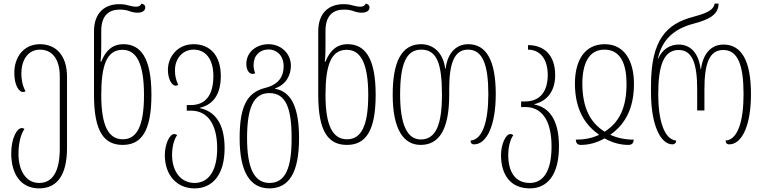

<svg xmlns="http://www.w3.org/2000/svg" viewBox="-20 -790 4212 1060"><path d="M196 250C295 250 350 177 350 27V-366C350 -484 289 -546 201 -546C109 -546 59 -473 59 -388C59 -315 87 -282 106 -282C111 -282 116 -283 121 -286C101 -322 98 -360 98 -383C98 -464 138 -516 201 -516C266 -516 310 -466 310 -369V31C310 157 270 220 196 220C122 220 82 150 82 59C82 -4 97 -53 115 -78C111 -81 106 -83 100 -83C73 -83 42 -25 42 56C42 177 99 250 196 250Z M657 10C759 10 816 -63 816 -267C816 -475 754 -546 661 -546C598 -546 562 -507 539 -450H535C539 -481 539 -515 539 -547V-620C539 -706 583 -737 640 -737C664 -737 679 -734 696 -728C710 -723 723 -720 740 -720C767 -720 782 -732 782 -749C782 -763 770 -769 761 -770C757 -761 749 -753 732 -753C720 -753 704 -756 689 -760C675 -765 656 -767 638 -767C561 -767 499 -722 499 -617V-265C499 -63 555 10 657 10ZM658 -21C579 -21 539 -96 539 -265C539 -427 568 -515 656 -515C731 -515 775 -445 775 -265C775 -93 735 -21 658 -21Z M1054 250C1152 250 1220 177 1220 28C1220 -114 1162 -176 1084 -193V-195C1162 -214 1199 -275 1199 -370C1199 -487 1137 -546 1049 -546C957 -546 907 -473 907 -405C907 -348 932 -317 948 -317C954 -317 959 -318 964 -321C949 -353 946 -377 946 -403C946 -464 986 -516 1049 -516C1114 -516 1158 -466 1158 -370C1158 -264 1114 -210 1034 -210H1011V-179H1035C1122 -179 1179 -110 1179 29C1179 157 1129 220 1054 220C979 220 930 157 930 66C930 22 940 -19 958 -44C953 -47 949 -50 942 -50C915 -50 890 9 890 66C890 177 956 250 1054 250Z M1467 250C1574 250 1631 166 1631 -27C1631 -190 1592 -284 1498 -300V-302C1561 -323 1586 -377 1586 -427C1586 -496 1530 -546 1463 -546C1399 -546 1340 -506 1340 -437C1340 -404 1355 -382 1374 -382C1379 -382 1385 -384 1389 -385C1383 -401 1380 -414 1380 -432C1380 -484 1415 -517 1463 -517C1506 -517 1546 -485 1546 -424C1546 -366 1517 -323 1445 -305C1343 -280 1303 -202 1303 -27C1303 163 1363 250 1467 250ZM1468 220C1382 220 1344 135 1344 -27C1344 -194 1379 -276 1467 -276C1558 -276 1590 -194 1590 -27C1590 134 1558 220 1468 220Z M1895 10C1997 10 2054 -63 2054 -267C2054 -475 1992 -546 1899 -546C1836 -546 1800 -507 1777 -450H1773C1777 -481 1777 -515 1777 -547V-620C1777 -706 1821 -737 1878 -737C1902 -737 1917 -734 1934 -728C1948 -723 1961 -720 1978 -720C2005 -720 2020 -732 2020 -749C2020 -763 2008 -769 1999 -770C1995 -761 1987 -753 1970 -753C1958 -753 1942 -756 1927 -760C1913 -765 1894 -767 1876 -767C1799 -767 1737 -722 1737 -617V-265C1737 -63 1793 10 1895 10ZM1896 -21C1817 -21 1777 -96 1777 -265C1777 -427 1806 -515 1894 -515C1969 -515 2013 -445 2013 -265C2013 -93 1973 -21 1896 -21Z M2302 10C2404 10 2460 -74 2460 -267V-297C2460 -439 2487 -516 2564 -516C2644 -516 2676 -434 2676 -270C2676 -125 2646 -19 2578 -14C2578 -3 2582 7 2597 7C2667 7 2717 -97 2717 -270C2717 -460 2663 -546 2565 -546C2506 -546 2452 -507 2440 -410H2438C2426 -506 2366 -546 2305 -546C2199 -546 2148 -453 2148 -267C2148 -76 2208 10 2302 10ZM2303 -20C2227 -20 2189 -105 2189 -267C2189 -433 2221 -516 2305 -516C2390 -516 2420 -444 2420 -267C2420 -106 2388 -20 2303 -20Z M2905 250C3001 250 3066 177 3066 18C3066 -134 3008 -198 2930 -213V-215C3008 -234 3045 -295 3045 -375C3045 -487 2983 -541 2895 -541V-516C2960 -516 3004 -466 3004 -376C3004 -284 2960 -230 2880 -230H2857V-199H2881C2968 -199 3025 -130 3025 19C3025 157 2978 220 2905 220C2823 220 2786 157 2786 66C2786 22 2796 -19 2814 -44C2809 -47 2805 -50 2798 -50C2771 -50 2746 9 2746 66C2746 177 2800 250 2905 250Z M3187 10C3229 10 3274 -1 3318 -26C3362 -1 3407 10 3449 10C3473 10 3477 -4 3479 -19C3432 -19 3388 -28 3349 -46C3425 -99 3480 -183 3480 -327C3480 -454 3427 -546 3319 -546C3207 -546 3154 -456 3154 -327C3155 -183 3211 -99 3288 -46C3249 -27 3206 -19 3159 -19C3160 0 3168 10 3187 10ZM3318 -63C3238 -113 3196 -195 3195 -327C3195 -434 3228 -516 3317 -516C3408 -516 3439 -434 3439 -327C3439 -194 3398 -113 3318 -63Z M3693 7C3705 7 3713 -1 3713 -14C3647 -20 3614 -125 3614 -270C3614 -432 3646 -514 3727 -514C3803 -514 3829 -437 3829 -297V-180H3869V-297C3869 -437 3895 -514 3973 -514C4053 -514 4085 -432 4085 -270C4085 -125 4055 -19 3986 -14C3986 -3 3991 7 4006 7C4076 7 4126 -97 4126 -270C4126 -458 4072 -544 3974 -544C3915 -544 3863 -505 3850 -408H3848C3836 -505 3786 -544 3727 -544C3679 -544 3638 -519 3614 -467H3612C3636 -572 3700 -630 3808 -659C3896 -682 3947 -710 3947 -770H3925C3921 -731 3867 -713 3807 -697C3659 -658 3574 -571 3574 -316V-280C3574 -101 3626 7 3693 7Z"/></svg>

Font: Noto Serif Georgian ExtraCondensed ExtraLight
Style: Regular
Weight: 200
Width: 2
Designer: Monotype Design Team, Akaki Razmadze
Foundry: Google LLC
Version: Version 2.003